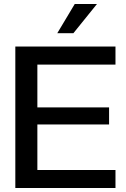

<svg xmlns="http://www.w3.org/2000/svg" viewBox="-20 -946 632 966"><path d="M561 0H57.1V-711.9H561V-621.1H168V-405.8H528.8V-319.8H168V-90.8H561ZM349.1 -778.8H268.1L356 -925.8H467.8Z"/></svg>

Font: Creato Display Medium
Style: Regular
Weight: 500
Version: Version 1.000